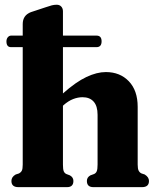

<svg xmlns="http://www.w3.org/2000/svg" viewBox="-20 -770 650 790"><path d="M6.5 -599.5Q6.5 -610 12.2 -616.8Q18 -623.5 26 -623.5H73.5V-671Q73.5 -707 107 -720L167.5 -740Q183.5 -745.5 193 -748Q202.5 -750.5 213.5 -750.5Q225 -750.5 232 -743Q239 -735.5 239 -723.5V-623.5H377Q398 -623.5 398 -600Q398 -576 377 -576H239V-385.5Q292.5 -433 335.5 -453.2Q378.5 -473.5 415.5 -473.5Q474 -473.5 510.2 -435.5Q546.5 -397.5 546.5 -330.5V-93Q546.5 -75.5 550.5 -67.8Q554.5 -60 562 -56.5L575.5 -52Q593 -41 593 -25.5Q593 0 564.5 0H364Q337.5 0 337.5 -25.5Q337.5 -40.5 352 -48.5L367 -54Q375 -57.5 378.2 -65.8Q381.5 -74 381.5 -93V-297.5Q381.5 -334 365.2 -352Q349 -370 319.5 -370Q301 -370 281.2 -362.5Q261.5 -355 241 -337L239 -334.5V-92.5Q239 -73.5 242.2 -65.5Q245.5 -57.5 253 -54L267.5 -48.5Q282 -40.5 282 -25.5Q282 0 256 0H55.5Q27 0 27 -25.5Q27 -42 44.5 -52L58.5 -56.5Q66 -60.5 69.8 -67.8Q73.5 -75 73.5 -92.5V-576H25.5Q6.5 -576 6.5 -599.5Z"/></svg>

Font: Fraunces 72pt Soft
Style: Bold
Weight: 700
Version: Version 1.000;[b76b70a41]